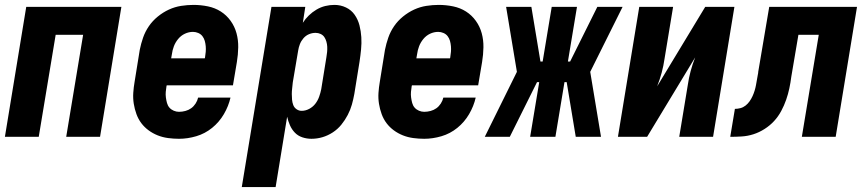

<svg xmlns="http://www.w3.org/2000/svg" viewBox="-20 -558 3540 783"><path d="M0 0 87 -530H475L388 0H250L319 -416H207L138 0Z M710 8Q688 8 665.5 5Q643 2 623 -6Q603 -14 586 -26.5Q569 -39 556.5 -55.5Q544 -72 536.5 -92.5Q529 -113 525.5 -135Q522 -157 523.5 -179.5Q525 -202 529 -225L550 -355Q555 -380 563.5 -404.5Q572 -429 587 -451Q602 -473 623.5 -490.5Q645 -508 669 -519Q693 -530 718.5 -534Q744 -538 769 -538Q799 -538 828 -532Q857 -526 880.5 -511Q904 -496 920.5 -473Q937 -450 944.5 -422.5Q952 -395 951.5 -365Q951 -335 946 -305L930 -210H660L659 -207Q657 -195 656 -183.5Q655 -172 656.5 -160.5Q658 -149 661 -138Q664 -127 671 -119Q678 -111 688.5 -106.5Q699 -102 710 -102Q723 -102 736 -105.5Q749 -109 759.5 -116.5Q770 -124 777.5 -135.5Q785 -147 788 -160H920Q912 -125 893 -92.5Q874 -60 845 -36.5Q816 -13 780.5 -2.5Q745 8 710 8ZM678 -320H815L816 -323Q818 -335 819 -346.5Q820 -358 819 -369.5Q818 -381 815 -391.5Q812 -402 805.5 -410.5Q799 -419 788.5 -423.5Q778 -428 767 -428Q750 -428 734 -420.5Q718 -413 706.5 -399Q695 -385 689 -369Q683 -353 681 -337Z M966 205 1087 -530H1225L1215 -465Q1225 -481 1239.5 -495Q1254 -509 1271 -519Q1288 -529 1306.5 -533.5Q1325 -538 1344 -538Q1369 -538 1391 -527.5Q1413 -517 1426.5 -497.5Q1440 -478 1446 -454.5Q1452 -431 1453.5 -406.5Q1455 -382 1452.5 -356.5Q1450 -331 1446 -305L1425 -175Q1421 -153 1415 -131.5Q1409 -110 1398 -89Q1387 -68 1372 -49.5Q1357 -31 1337 -18Q1317 -5 1295 1.5Q1273 8 1250 8Q1231 8 1213 2Q1195 -4 1182.5 -17Q1170 -30 1162.5 -47Q1155 -64 1151 -82L1104 205ZM1210 -106Q1226 -106 1241 -114Q1256 -122 1266 -135Q1276 -148 1281.5 -163.5Q1287 -179 1290 -194L1311 -324Q1313 -335 1314 -346Q1315 -357 1314.5 -367.5Q1314 -378 1311 -388.5Q1308 -399 1302.5 -407Q1297 -415 1287.5 -419.5Q1278 -424 1267 -424Q1253 -424 1240 -418.5Q1227 -413 1217.5 -402Q1208 -391 1203 -378Q1198 -365 1196 -352L1174 -222Q1173 -210 1171.5 -198Q1170 -186 1170 -174.5Q1170 -163 1171 -151.5Q1172 -140 1176 -129.5Q1180 -119 1189.5 -112.5Q1199 -106 1210 -106Z M1710 8Q1688 8 1665.5 5Q1643 2 1623 -6Q1603 -14 1586 -26.5Q1569 -39 1556.5 -55.5Q1544 -72 1536.5 -92.5Q1529 -113 1525.5 -135Q1522 -157 1523.5 -179.5Q1525 -202 1529 -225L1550 -355Q1555 -380 1563.5 -404.5Q1572 -429 1587 -451Q1602 -473 1623.5 -490.5Q1645 -508 1669 -519Q1693 -530 1718.5 -534Q1744 -538 1769 -538Q1799 -538 1828 -532Q1857 -526 1880.5 -511Q1904 -496 1920.5 -473Q1937 -450 1944.5 -422.5Q1952 -395 1951.5 -365Q1951 -335 1946 -305L1930 -210H1660L1659 -207Q1657 -195 1656 -183.5Q1655 -172 1656.5 -160.5Q1658 -149 1661 -138Q1664 -127 1671 -119Q1678 -111 1688.5 -106.5Q1699 -102 1710 -102Q1723 -102 1736 -105.5Q1749 -109 1759.5 -116.5Q1770 -124 1777.5 -135.5Q1785 -147 1788 -160H1920Q1912 -125 1893 -92.5Q1874 -60 1845 -36.5Q1816 -13 1780.5 -2.5Q1745 8 1710 8ZM1678 -320H1815L1816 -323Q1818 -335 1819 -346.5Q1820 -358 1819 -369.5Q1818 -381 1815 -391.5Q1812 -402 1805.5 -410.5Q1799 -419 1788.5 -423.5Q1778 -428 1767 -428Q1750 -428 1734 -420.5Q1718 -413 1706.5 -399Q1695 -385 1689 -369Q1683 -353 1681 -337Z M1957 0 2088 -265 2044 -530H2147L2184 -307H2193L2230 -530H2333L2296 -307H2305L2416 -530H2519L2387 -265L2431 0H2328L2291 -223H2282L2245 0H2142L2179 -223H2170L2059 0Z M2500 0 2587 -530H2725L2690 -318Q2686 -290 2678.5 -262Q2671 -234 2660 -206L2856 -530H2975L2888 0H2750L2785 -212Q2789 -240 2796.5 -268Q2804 -296 2815 -324L2619 0Z M2958 0 2977 -114Q2988 -114 2999.5 -117Q3011 -120 3020.5 -127.5Q3030 -135 3037 -145Q3044 -155 3049 -166Q3054 -177 3057.5 -188.5Q3061 -200 3063 -211Q3065 -222 3067 -233.5Q3069 -245 3071 -256Q3071 -257 3071.5 -258.5Q3072 -260 3072 -261V-263Q3072 -263 3072 -263.5Q3072 -264 3072 -264L3117 -530H3475L3388 0H3250L3319 -416H3236L3207 -245Q3204 -221 3199 -197.5Q3194 -174 3186 -151Q3178 -128 3166 -105.5Q3154 -83 3137 -64.5Q3120 -46 3098 -32Q3076 -18 3052.5 -10.5Q3029 -3 3005 -1.5Q2981 0 2958 0Z"/></svg>

Font: Iosevka Curly Heavy Oblique
Style: Regular
Weight: 900
Italic angle: -9°
Monospace: yes
Designer: Belleve Invis
Foundry: Belleve Invis
Version: Version 11.1.0; ttfautohint (v1.8.3)